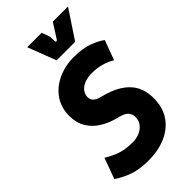

<svg xmlns="http://www.w3.org/2000/svg" viewBox="-289 -1014 1099 1099"><g transform="rotate(-45 260.0 -465.0)"><path d="M213 10Q143 10 93.5 -6.5Q44 -23 -2 -54L44 -180Q91 -152 129.5 -140Q168 -128 220 -128Q254 -128 280 -140Q306 -152 320.5 -172.5Q335 -193 335 -219Q335 -241 322 -258Q309 -275 276 -284L246 -292Q199 -305 159 -330.5Q119 -356 95 -396Q71 -436 71 -491Q71 -559 105.5 -608.5Q140 -658 198.5 -685Q257 -712 328 -712Q399 -712 447 -694Q495 -676 522 -655L478 -536Q446 -555 411 -564.5Q376 -574 339 -574Q297 -574 271 -562Q245 -550 233 -531.5Q221 -513 221 -495Q221 -476 232 -463Q243 -450 271 -442L297 -435Q388 -410 436 -359Q484 -308 485 -227Q486 -148 450 -95.5Q414 -43 352 -16.5Q290 10 213 10ZM245 -768 179 -940H296L314 -890L315 -853Q315 -847 320.5 -846Q326 -845 330 -852L386 -940H509L395 -768Z"/></g></svg>

Font: Finlandica
Style: Italic
Weight: 400
Italic angle: -8°
Designer: Niklas Ekholm, Juho Hiilivirta, Jaakko Suomalainen
Foundry: Helsinki Type Studio
Version: Version 1.064